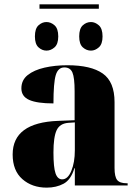

<svg xmlns="http://www.w3.org/2000/svg" viewBox="-20 -850 628 880"><path d="M161 -810V-830H433V-810ZM193 -618Q173 -618 156.5 -633Q140 -648 140 -683Q140 -719 156.5 -734Q173 -749 193 -749Q213 -749 230 -734Q247 -719 247 -683Q247 -648 230 -633Q213 -618 193 -618ZM397 -618Q376 -618 359.5 -633Q343 -648 343 -683Q343 -719 359.5 -734Q376 -749 397 -749Q416 -749 433 -734Q450 -719 450 -683Q450 -648 433 -633Q416 -618 397 -618ZM194 10Q127 10 82.5 -29Q38 -68 38 -142Q38 -288 246 -296L322 -299V-432Q322 -494 312 -517.5Q302 -541 275 -541Q246 -541 235.5 -505.5Q225 -470 225 -376Q150 -376 114 -392Q78 -408 78 -445Q78 -483 107 -506Q136 -529 184 -540Q232 -551 289 -551Q397 -551 451 -513Q505 -475 505 -382V-80Q505 -40 517 -25Q529 -10 561 -10H565V0H323V-79H321Q305 -26 271.5 -8Q238 10 194 10ZM265 -28Q291 -28 307 -67Q323 -106 323 -161V-289L293 -287Q254 -284 239.5 -253Q225 -222 225 -151Q225 -83 234.5 -55.5Q244 -28 265 -28Z"/></svg>

Font: Noto Serif Display SemiCondensed Black
Style: Regular
Weight: 900
Width: 4
Designer: Monotype Design Team
Foundry: Monotype Imaging Inc.
Version: Version 2.009